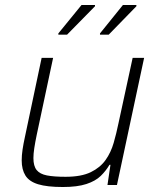

<svg xmlns="http://www.w3.org/2000/svg" viewBox="-20 -742 643 770"><path d="M232 8Q169 8 133 -3Q97 -14 82 -38Q67 -62 67 -99Q67 -119 70.5 -142.5Q74 -166 80 -193L147 -510H193L127 -200Q121 -171 117.5 -148Q114 -125 114 -108Q114 -76 127 -60Q140 -44 168 -38.5Q196 -33 243 -33Q306 -33 344 -51.5Q382 -70 403.5 -100.5Q425 -131 436 -169.5Q447 -208 455 -247L512 -510H558L449 0H411L423 -81H419Q405 -57 384 -36.5Q363 -16 326.5 -4Q290 8 232 8ZM381 -603V-608L473 -722H527V-717L416 -603ZM214 -603V-608L307 -722H361V-717L249 -603Z"/></svg>

Font: Saira Thin ExtraLight
Style: Italic
Weight: 250
Italic angle: -12°
Version: Version 1.101